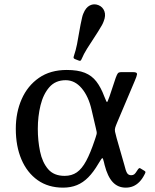

<svg xmlns="http://www.w3.org/2000/svg" viewBox="-20 -851 712 881"><path d="M269.5 10Q304.5 10 332.8 -1.5Q361 -13 385 -37.2Q409 -61.5 431.5 -100Q446 -124.5 449.2 -125.5Q452.5 -126.5 457 -107L460 -94Q473.5 -41 497.2 -15.5Q521 10 557 10Q575.5 10 591 3.5Q606.5 -3 619.5 -16.2Q632.5 -29.5 642.5 -49Q647.5 -58 647.5 -61.2Q647.5 -64.5 643 -67L625 -78Q621.5 -81 618 -79Q614.5 -77 608.5 -67Q601.5 -55.5 596 -51.2Q590.5 -47 582 -47Q569.5 -47 563.2 -56.8Q557 -66.5 550 -96L515 -218Q509.5 -237.5 507.8 -246.8Q506 -256 508.5 -264.8Q511 -273.5 518 -290L598 -479Q607.5 -500.5 608.8 -510.2Q610 -520 591.5 -520H537Q525.5 -520 521.2 -515.2Q517 -510.5 511 -494L482.5 -408.5Q476.5 -391.5 473.8 -386Q471 -380.5 468 -386Q465 -391.5 458.5 -408.5Q443 -450 422.2 -477Q401.5 -504 369.2 -517Q337 -530 286.5 -530Q211 -530 158.8 -493.8Q106.5 -457.5 79.5 -396.2Q52.5 -335 52.5 -260Q52.5 -180 78.5 -119.2Q104.5 -58.5 153 -24.2Q201.5 10 269.5 10ZM276.5 -44Q227 -44 200.5 -75.2Q174 -106.5 163.8 -156Q153.5 -205.5 153.5 -260Q153.5 -317 166 -368Q178.5 -419 206.5 -451Q234.5 -483 281.5 -483Q323.5 -483 354.8 -446Q386 -409 400 -348L419.5 -264.5Q422.5 -252 423.5 -246.2Q424.5 -240.5 423.2 -235.2Q422 -230 418.5 -219.5L415 -209Q395 -149 375.5 -112.8Q356 -76.5 332.5 -60.2Q309 -44 276.5 -44ZM448 -736Q450.5 -740.5 452.2 -744.5Q454 -748.5 455.5 -752.5Q466.5 -779.5 459 -799.5Q451.5 -819.5 431.5 -827.5Q411 -835.5 392.2 -826Q373.5 -816.5 362.5 -789Q361 -785 359.5 -781.2Q358 -777.5 357 -772Q349 -737.5 344 -707Q339 -676.5 333.5 -648.5Q328 -620.5 319 -594Q317 -588.5 317.8 -585.2Q318.5 -582 325 -579.5L339 -574Q344.5 -571.5 347.8 -572Q351 -572.5 353.5 -578Q364.5 -604 379.8 -628.2Q395 -652.5 412.5 -678.8Q430 -705 448 -736Z"/></svg>

Font: Besley
Style: Regular
Weight: 400
Designer: Owen Earl
Foundry: indestructible type*
Version: Version 4.000